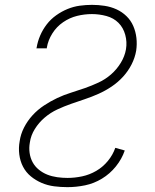

<svg xmlns="http://www.w3.org/2000/svg" viewBox="-20 -763 640 791"><path d="M258 8Q230 8 203 4.5Q176 1 151.5 -9.5Q127 -20 107 -36.5Q87 -53 75 -76Q63 -99 59.5 -126.5Q56 -154 61 -181Q65 -210 79 -237.5Q93 -265 114 -288Q135 -311 161.5 -328.5Q188 -346 215.5 -359Q243 -372 272 -381Q301 -390 329.5 -400Q358 -410 386 -423Q414 -436 437.5 -456.5Q461 -477 477.5 -504Q494 -531 499 -560Q504 -590 496 -619.5Q488 -649 468 -669Q448 -689 418.5 -697Q389 -705 359 -705Q328 -705 297.5 -697.5Q267 -690 240 -671.5Q213 -653 195.5 -625Q178 -597 173 -567Q173 -566 173 -565.5Q173 -565 173 -564H130Q130 -565 130.5 -566Q131 -567 131 -567Q135 -592 145.5 -616.5Q156 -641 172.5 -662.5Q189 -684 211.5 -700Q234 -716 258.5 -726Q283 -736 308.5 -739.5Q334 -743 359 -743Q385 -743 411 -739Q437 -735 460 -724.5Q483 -714 501 -696.5Q519 -679 529 -656Q539 -633 542 -607Q545 -581 541 -554Q536 -525 522 -497.5Q508 -470 487 -447Q466 -424 440 -406.5Q414 -389 386 -376.5Q358 -364 329.5 -354.5Q301 -345 272.5 -335Q244 -325 216 -312Q188 -299 164 -278.5Q140 -258 123.5 -231.5Q107 -205 103 -176Q99 -154 102 -133Q105 -112 114.5 -94.5Q124 -77 140 -64Q156 -51 175 -43.5Q194 -36 215.5 -33Q237 -30 258 -30Q288 -30 318.5 -36.5Q349 -43 376.5 -59Q404 -75 424.5 -100Q445 -125 455 -154L494 -143Q482 -108 457.5 -77.5Q433 -47 400 -27Q367 -7 330.5 0.5Q294 8 258 8Z"/></svg>

Font: Iosevka SS04 XLt Ex
Style: Italic
Weight: 200
Width: 7
Italic angle: -9°
Monospace: yes
Designer: Belleve Invis
Foundry: Belleve Invis
Version: Version 19.0.0; ttfautohint (v1.8.4)